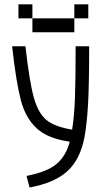

<svg xmlns="http://www.w3.org/2000/svg" viewBox="-20 -832 478 859"><path d="M378.9 -625Q378.9 -454.1 374 -367.2Q369.1 -280.3 358.4 -220.7Q339.8 -120.1 282.2 -66.9Q224.6 -13.7 112.3 6.8L98.6 -44.9Q193.4 -63.5 234.9 -100.1Q276.4 -136.7 292 -198.2Q193.4 -211.9 143.6 -258.3Q93.8 -304.7 72.8 -385.3Q51.8 -465.8 34.2 -625H93.8Q111.3 -468.8 130.9 -397.5Q150.4 -326.2 187.5 -295.4Q224.6 -264.6 302.7 -252Q312.5 -313.5 315.4 -395.5Q318.4 -477.5 318.4 -625ZM62.5 -812.5H125V-750H62.5ZM312.5 -812.5H375V-750H312.5ZM312.5 -750V-687.5H125V-750Z"/></svg>

Font: Sudo Light
Style: Regular
Weight: 300
Monospace: yes
Designer: Jens Kutilek
Foundry: Jens Kutilek
Version: Version 0.040